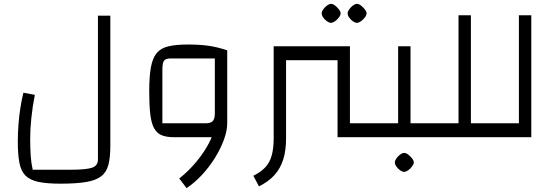

<svg xmlns="http://www.w3.org/2000/svg" viewBox="-20 -709 2871 992"><path d="M292 240Q221 240 177.5 230.5Q134 221 111 197.5Q88 174 80 131Q72 88 72 21Q72 -21 75.5 -67Q79 -113 86 -156Q93 -199 101 -230L160 -219Q148 -158 142 -100Q136 -42 136 6Q136 57 138.5 94.5Q141 132 149 168H342Q425 168 455.5 157.5Q486 147 486 115V-628H550V45Q550 105 540 143Q530 181 502.5 202Q475 223 424.5 231.5Q374 240 292 240Z M881 0Q841 0 816 -10Q791 -20 776.5 -46Q762 -72 756.5 -118.5Q751 -165 751 -238Q751 -313 759.5 -360.5Q768 -408 789 -434Q810 -460 849.5 -469.5Q889 -479 951 -479Q1012 -479 1057.5 -472.5Q1103 -466 1154 -449V-72L1127 0ZM944 263 906 213Q942 185 975 149Q1008 113 1034 73.5Q1060 34 1075 -3.5Q1090 -41 1090 -72H1154Q1154 -34 1137 12.5Q1120 59 1091 106Q1062 153 1024 194Q986 235 944 263ZM819 -72H1042Q1069 -72 1079.5 -83.5Q1090 -95 1090 -125V-407H862Q836 -407 827.5 -395.5Q819 -384 819 -349Z M1318 254 1289 199Q1328 180 1351 155Q1374 130 1384 93.5Q1394 57 1394 6V-470H1458V6Q1458 68 1443.5 114.5Q1429 161 1398.5 195Q1368 229 1318 254ZM1458 -398V-470H1724V-398ZM1724 0V-470H1788V-72H1895V0ZM1895 0V-72Q1907 -72 1911 -62.5Q1915 -53 1915 -36Q1915 -20 1911 -10Q1907 0 1895 0ZM1690 -591Q1681 -591 1669.5 -599Q1658 -607 1650 -618.5Q1642 -630 1642 -640Q1642 -649 1650 -660.5Q1658 -672 1669.5 -680.5Q1681 -689 1690 -689Q1700 -689 1711 -680.5Q1722 -672 1731 -660.5Q1740 -649 1740 -640Q1740 -631 1731 -619Q1722 -607 1710.5 -599Q1699 -591 1690 -591ZM1824 -591Q1815 -591 1803.5 -599Q1792 -607 1784 -618.5Q1776 -630 1776 -640Q1776 -649 1784 -660.5Q1792 -672 1803.5 -680.5Q1815 -689 1824 -689Q1834 -689 1845 -680.5Q1856 -672 1865 -660.5Q1874 -649 1874 -640Q1874 -631 1865 -619Q1856 -607 1844.5 -599Q1833 -591 1824 -591Z M2101 0V-72H2207V0ZM1895 0V-72H2075L2037 -34V-470H2101V0ZM1895 0Q1882 0 1878.5 -10Q1875 -20 1875 -36Q1875 -53 1878.5 -62.5Q1882 -72 1895 -72ZM2207 0V-72Q2220 -72 2223.5 -62.5Q2227 -53 2227 -36Q2227 -20 2223.5 -10Q2220 0 2207 0ZM2068 179Q2059 179 2047.5 171Q2036 163 2028 151.5Q2020 140 2020 130Q2020 121 2028 109.5Q2036 98 2047.5 89.5Q2059 81 2068 81Q2078 81 2089 89.5Q2100 98 2109 109.5Q2118 121 2118 130Q2118 139 2109 151Q2100 163 2088.5 171Q2077 179 2068 179Z M2413 0V-72H2519V0ZM2207 0V-72H2349V-630H2413V0ZM2207 0Q2194 0 2190.5 -10Q2187 -20 2187 -36Q2187 -53 2190.5 -62.5Q2194 -72 2207 -72ZM2519 0V-72Q2532 -72 2535.5 -62.5Q2539 -53 2539 -36Q2539 -20 2535.5 -10Q2532 0 2519 0Z M2519 0V-72H2661V-630H2725V0ZM2519 0Q2506 0 2502.5 -10Q2499 -20 2499 -36Q2499 -53 2502.5 -62.5Q2506 -72 2519 -72Z"/></svg>

Font: Changa ExtraLight Light
Style: Regular
Weight: 300
Version: Version 3.002; ttfautohint (v1.8.2)